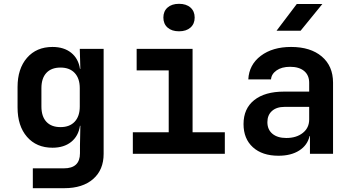

<svg xmlns="http://www.w3.org/2000/svg" viewBox="-20 -806 1840 1006"><path d="M152 180V76H315Q399 76 399 -3V-44L401 -147H399Q391 -93 353 -62.5Q315 -32 255 -32Q171 -32 121.5 -89Q72 -146 72 -243V-350Q72 -446 121.5 -503Q171 -560 255 -560Q315 -560 353 -529.5Q391 -499 399 -445H401L398 -550H523V0Q523 84 468 132Q413 180 317 180ZM297 -140Q345 -140 371.5 -168.5Q398 -197 398 -248V-344Q398 -395 371.5 -423.5Q345 -452 297 -452Q249 -452 223 -424Q197 -396 197 -344V-248Q197 -196 223 -168Q249 -140 297 -140Z M676 0V-113H864V-437H696V-550H989V-113H1158V0ZM918 -642Q880 -642 858 -661.5Q836 -681 836 -714Q836 -747 858 -766.5Q880 -786 918 -786Q956 -786 978 -766.5Q1000 -747 1000 -714Q1000 -681 978 -661.5Q956 -642 918 -642Z M1439 10Q1354 10 1305 -34.5Q1256 -79 1256 -156Q1256 -237 1312 -281.5Q1368 -326 1468 -326H1600V-372Q1600 -412 1573.5 -434Q1547 -456 1500 -456Q1456 -456 1429 -437Q1402 -418 1400 -390H1281Q1285 -467 1346.5 -513.5Q1408 -560 1505 -560Q1607 -560 1666 -510Q1725 -460 1725 -373V0H1604V-93H1602Q1591 -45 1548 -17.5Q1505 10 1439 10ZM1480 -83Q1533 -83 1566.5 -109.5Q1600 -136 1600 -180V-246H1471Q1429 -246 1405 -224.5Q1381 -203 1381 -166Q1381 -127 1407.5 -105Q1434 -83 1480 -83ZM1429 -645 1535 -785H1669L1555 -645Z"/></svg>

Font: NKDuy Mono
Style: Bold
Weight: 700
Monospace: yes
Designer: NKDuy
Foundry: NKDuy
Version: Version 2.251; ttfautohint (v1.8.4.7-5d5b)